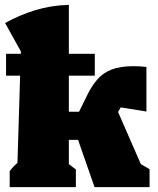

<svg xmlns="http://www.w3.org/2000/svg" viewBox="-20 -772 650 792"><path d="M20 0V-66Q34 -85 52 -100L63 -460H5V-550H66V-560L1 -677Q60 -710 125.5 -730Q191 -750 264 -752V-550H371V-460H264V-311H306L344 -388Q361 -421 383 -446Q405 -471 440 -485Q475 -499 530 -499Q556 -499 584 -496V-312L478 -329L467 -310L561 -95L597 -74V0H370L302 -195H264V-95L293 -73V0Z"/></svg>

Font: Piazzolla Black
Style: Regular
Weight: 900
Designer: Juan Pablo del Peral
Foundry: Huerta Tipografica
Version: Version 1.330